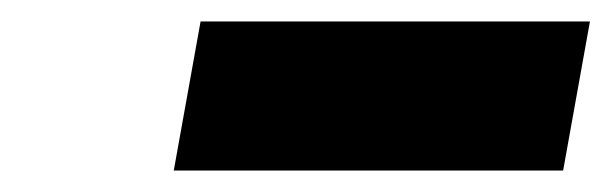

<svg xmlns="http://www.w3.org/2000/svg" viewBox="-20 -904 570 179"><path d="M142 -745 167 -884H530L505 -745Z"/></svg>

Font: Mona Sans ExtraLight Black
Style: Italic
Weight: 900
Italic angle: -11.6951°
Version: Version 2.000